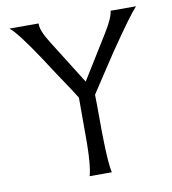

<svg xmlns="http://www.w3.org/2000/svg" viewBox="-73 -687 672 751"><g transform="rotate(-10 262.5 -311.5)"><path d="M416 -623H517Q487 -591 399 -462Q382 -436 348.5 -385.5Q315 -335 299 -310Q300 -279 300 -218.5Q300 -158 301 -128Q303 -35 311 0H223Q234 -38 235 -127V-310Q217 -339 179 -395.5Q141 -452 123 -481Q42 -603 14 -623H130Q128 -596 161 -544L272 -367L381 -543Q414 -597 416 -623Z"/></g></svg>

Font: GFS Neohellenic Rg
Style: Regular
Weight: 400
Designer: Takis Katsoulidis and George D. Matthiopoulos
Foundry: Takis Katsoulidis and George D. Matthiopoulos
Version: Version 1.0